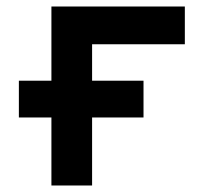

<svg xmlns="http://www.w3.org/2000/svg" viewBox="-20 -570 640 590"><path d="M138 0H263V-209H421V-322H263V-434H548V-550H138V-322H38V-209H138Z"/></svg>

Font: JetBrains Mono
Style: Bold
Weight: 558
Monospace: yes
Designer: Philipp Nurullin, Konstantin Bulenkov
Foundry: JetBrains
Version: Version 2.305